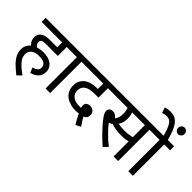

<svg xmlns="http://www.w3.org/2000/svg" viewBox="-64 -1571 2388 2388"><g transform="rotate(45 1129.5 -377.0)"><path d="M137 -229Q112 -247 90.5 -277.5Q69 -308 69 -352Q69 -380 79 -400Q89 -420 106 -433Q121 -445 139 -452Q157 -459 179.5 -462Q202 -465 229 -465H361V-551H0V-622H546V-551H442V-394H230Q199 -394 186 -391Q173 -388 164 -381Q157 -375 153 -366.5Q149 -358 149 -347Q149 -323 163.5 -305Q178 -287 197 -274ZM321 -69Q357 -80 380 -98Q403 -116 403 -148Q403 -186 374 -207.5Q345 -229 280 -229Q211 -229 174.5 -200.5Q138 -172 138 -124Q138 -101 144 -79.5Q150 -58 167 -34Q184 -10 216.5 20Q249 50 302 89L248 142Q187 94 144.5 51.5Q102 9 80 -35Q58 -79 58 -130Q58 -186 90.5 -224Q123 -262 174.5 -281Q226 -300 284 -300Q353 -300 396.5 -279Q440 -258 460.5 -224.5Q481 -191 481 -153Q481 -95 447 -57Q413 -19 348 -2Z M701 -551V0H620V-551H531V-622H804V-551Z M1203 58Q1187 32 1172 5Q1157 -22 1145 -46.5Q1133 -71 1125 -89L1111 -121Q1105 -129 1100.5 -147Q1096 -165 1096 -176Q1096 -211 1117 -225.5Q1138 -240 1163 -240Q1206 -240 1228.5 -215.5Q1251 -191 1251 -162Q1251 -135 1241 -118.5Q1231 -102 1214 -93Q1197 -84 1176 -79L1151 -77Q1138 -73 1118.5 -70.5Q1099 -68 1077 -68Q1035 -68 992.5 -78.5Q950 -89 914.5 -112.5Q879 -136 857.5 -175.5Q836 -215 836 -272Q836 -316 851.5 -347.5Q867 -379 892 -401Q925 -430 973 -443Q1021 -456 1080 -456H1121L1085 -420V-551H790V-622H1324V-551H1166V-385H1117Q1059 -385 1023.5 -378Q988 -371 963 -355Q941 -340 928.5 -317Q916 -294 916 -262Q916 -209 955.5 -174.5Q995 -140 1077 -140Q1089 -140 1102 -141Q1115 -142 1143 -148L1191 -104Q1205 -75 1222.5 -46Q1240 -17 1270 24Z M1555 -551 1583 -566Q1594 -550 1601 -523Q1608 -496 1608 -458Q1608 -414 1597.5 -381.5Q1587 -349 1568 -328L1567 -319Q1549 -296 1524.5 -279Q1500 -262 1469 -250L1473 -259Q1514 -206 1570.5 -149Q1627 -92 1690 -42L1636 12Q1580 -37 1530.5 -87Q1481 -137 1443 -181Q1405 -225 1383 -256Q1361 -287 1355.5 -305Q1350 -323 1350 -340Q1350 -359 1365 -376Q1380 -393 1414 -393Q1439 -393 1457.5 -381.5Q1476 -370 1491 -349.5Q1506 -329 1519 -300L1458 -331Q1486 -339 1500.5 -359Q1515 -379 1521 -405.5Q1527 -432 1527 -458Q1527 -496 1520 -523.5Q1513 -551 1504 -564L1547 -551H1310V-622H1727V-551ZM1897 -551V0H1816V-551H1706V-622H2001V-551ZM1679 -322Q1713 -322 1741 -325Q1769 -328 1797 -334.5Q1825 -341 1857 -353V-280Q1814 -263 1778.5 -257Q1743 -251 1690 -251Q1657 -251 1620.5 -255.5Q1584 -260 1552 -268.5Q1520 -277 1500 -287L1520 -347Q1540 -340 1566 -334Q1592 -328 1621 -325Q1650 -322 1679 -322Z M2156 -551V0H2075V-551H1986V-622H2259V-551ZM2076 -615Q2055 -694 2034.5 -739.5Q2014 -785 1989 -804Q1964 -823 1930 -823Q1908 -823 1891 -818.5Q1874 -814 1860 -809L1836 -882Q1857 -890 1878 -893Q1899 -896 1927 -896Q1968 -896 2000 -882Q2032 -868 2058 -836Q2084 -804 2107 -749.5Q2130 -695 2151 -615ZM2132 -821Q2132 -845 2148.5 -862Q2165 -879 2187 -879Q2210 -879 2226.5 -862Q2243 -845 2243 -821Q2243 -797 2226.5 -780Q2210 -763 2187 -763Q2165 -763 2148.5 -780Q2132 -797 2132 -821Z"/></g></svg>

Font: Noto Sans Devanagari
Style: Regular
Weight: 400
Designer: Jelle Bosma - Monotype Design Team
Foundry: Monotype Imaging Inc.
Version: Version 2.003